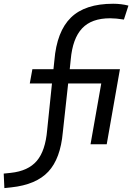

<svg xmlns="http://www.w3.org/2000/svg" viewBox="-109 -762 715 1014"><path d="M-85.9 231.4 -89.4 154.8 -52.2 150.9Q40 141.1 85.4 87.6Q130.9 34.2 140.1 -75.7L165.5 -321.3H48.3L62 -396.5H173.3L178.2 -442.9Q190.9 -596.2 265.6 -669.2Q340.3 -742.2 488.8 -742.2Q530.8 -742.2 569.3 -732.4L545.4 -658.7Q503.9 -665.5 472.7 -665.5Q374.5 -665.5 324.5 -612.1Q274.4 -558.6 264.6 -447.8L259.3 -396.5H524.4L454.6 0H369.1L425.8 -321.3H251L222.7 -63Q210.4 75.7 146.2 144.5Q82 213.4 -49.3 227.5Z"/></svg>

Font: CaskaydiaCove NFP SemiLight
Style: Italic
Weight: 350
Italic angle: -10°
Designer: Aaron Bell
Foundry: Saja Typeworks
Version: Version 2111.001; VTT 6.35;Nerd Fonts 3.1.1